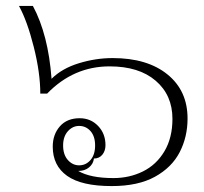

<svg xmlns="http://www.w3.org/2000/svg" viewBox="-20 -618 690 648"><path d="M158 -123Q158 -164 182 -191.5Q206 -219 249 -219Q286 -219 311 -193Q336 -167 336 -128Q336 -109 325.5 -96Q315 -83 297 -83Q295 -65 280.5 -53Q266 -41 244 -41Q285 -17 363 -17Q417 -17 462.5 -39.5Q508 -62 535 -107.5Q562 -153 562 -217Q562 -297 505.5 -345.5Q449 -394 350 -394Q228 -394 139 -302H116Q116 -372 94 -459.5Q72 -547 44 -598H91Q143 -501 154 -352Q189 -387 246 -404.5Q303 -422 360 -422Q477 -422 545 -367Q613 -312 613 -218Q613 -156 586.5 -104.5Q560 -53 503 -21.5Q446 10 357 10Q255 10 206.5 -24.5Q158 -59 158 -123ZM301 -127Q301 -158 285.5 -175.5Q270 -193 247 -193Q225 -193 209 -175Q193 -157 193 -127Q193 -96 209 -78Q225 -60 247 -60Q270 -60 285.5 -78Q301 -96 301 -127Z"/></svg>

Font: Taviraj ExtraLight
Style: Regular
Weight: 275
Designer: Katatrad Team
Foundry: CadsonDemak
Version: Version 1.001